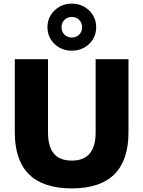

<svg xmlns="http://www.w3.org/2000/svg" viewBox="-20 -1033 791 1064"><path d="M378 11Q62 11 62 -300V-705H246V-299Q246 -222 278 -182.5Q310 -143 378 -143Q510 -143 510 -299V-705H692V-300Q692 11 378 11ZM378 -752Q340 -752 309.5 -769Q279 -786 261 -815.5Q243 -845 243 -882Q243 -920 261 -949Q279 -978 309.5 -995.5Q340 -1013 378 -1013Q416 -1013 446.5 -995.5Q477 -978 495 -949Q513 -920 513 -882Q513 -845 495 -815.5Q477 -786 446.5 -769Q416 -752 378 -752ZM378 -825Q402 -825 418.5 -841Q435 -857 435 -882Q435 -907 418.5 -923Q402 -939 378 -939Q354 -939 337.5 -923Q321 -907 321 -882Q321 -857 337.5 -841Q354 -825 378 -825Z"/></svg>

Font: Mulish Black
Style: Regular
Weight: 900
Designer: Vernon Adams
Foundry: Vernon Adams
Version: Version 3.603; ttfautohint (v1.8.3)